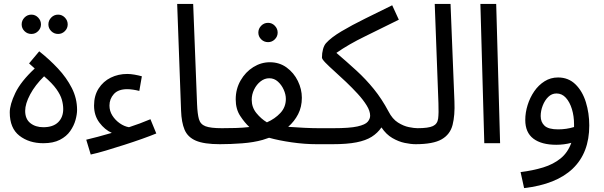

<svg xmlns="http://www.w3.org/2000/svg" viewBox="-20 -734 3095 984"><path d="M202 0Q129 0 79.5 -38.5Q30 -77 30 -158Q30 -198 58.5 -257.5Q87 -317 158 -383L129 -409L181 -471Q233 -430 277 -383Q321 -336 348 -283Q375 -230 375 -171Q375 -148 367 -119Q359 -90 340 -62.5Q321 -35 287 -17.5Q253 0 202 0ZM202 -82Q252 -82 278 -107.5Q304 -133 304 -175Q304 -198 297 -223Q290 -248 269 -277.5Q248 -307 206 -343Q160 -298 134.5 -250Q109 -202 109 -166Q109 -124 135.5 -103Q162 -82 202 -82ZM278 -560Q257 -560 242.5 -574.5Q228 -589 228 -609Q228 -629 242.5 -644Q257 -659 278 -659Q298 -659 312.5 -644Q327 -629 327 -609Q327 -589 312.5 -574.5Q298 -560 278 -560ZM141 -560Q120 -560 105.5 -574.5Q91 -589 91 -609Q91 -629 105.5 -644Q120 -659 141 -659Q161 -659 175.5 -644Q190 -629 190 -609Q190 -589 175.5 -574.5Q161 -560 141 -560Z M445 58 422 -18Q448 -24 481.5 -33Q515 -42 553 -53Q517 -69 489.5 -105.5Q462 -142 462 -193Q462 -244 485.5 -280.5Q509 -317 547.5 -336Q586 -355 632 -355Q649 -355 669 -351.5Q689 -348 707 -343L694 -268Q679 -272 662 -274.5Q645 -277 632 -277Q586 -277 563.5 -252Q541 -227 541 -193Q541 -165 556 -141.5Q571 -118 594 -102Q617 -86 641 -82Q669 -91 697 -101.5Q725 -112 751 -123L781 -50Q752 -38 708.5 -22.5Q665 -7 616.5 8.5Q568 24 523 37.5Q478 51 445 58Z M1107 5Q1026 5 984 -13Q942 -31 926 -69Q910 -107 908 -167L888 -714H970L990 -199Q992 -150 999.5 -123.5Q1007 -97 1033 -87Q1059 -77 1117 -77Q1138 -77 1147.5 -65.5Q1157 -54 1157 -38Q1157 -22 1143 -8.5Q1129 5 1107 5Z M1107 5 1117 -77Q1151 -77 1187.5 -78Q1224 -79 1258 -83Q1234 -105 1211 -140Q1188 -175 1188 -225Q1188 -278 1213 -321.5Q1238 -365 1278 -390Q1318 -415 1363 -415Q1412 -415 1449 -388Q1486 -361 1506.5 -319Q1527 -277 1527 -233Q1527 -186 1508 -149Q1489 -112 1457 -84Q1497 -81 1539 -79Q1581 -77 1612 -77Q1633 -77 1642.5 -65.5Q1652 -54 1652 -38Q1652 -22 1638 -8.5Q1624 5 1602 5Q1541 5 1475 -4.5Q1409 -14 1359 -28Q1343 -22 1326 -17Q1280 -4 1221 0.5Q1162 5 1107 5ZM1270 -223Q1270 -184 1294 -154.5Q1318 -125 1348 -107Q1389 -125 1417 -155Q1445 -185 1445 -227Q1445 -250 1434 -274.5Q1423 -299 1404 -316Q1385 -333 1360 -333Q1336 -333 1315.5 -317Q1295 -301 1282.5 -275.5Q1270 -250 1270 -223ZM1354 -518Q1333 -518 1318.5 -532.5Q1304 -547 1304 -567Q1304 -587 1318.5 -602Q1333 -617 1354 -617Q1374 -617 1388.5 -602Q1403 -587 1403 -567Q1403 -547 1388.5 -532.5Q1374 -518 1354 -518Z M1602 5 1612 -77H1689Q1772 -77 1812 -86Q1852 -95 1864.5 -110Q1877 -125 1877 -141Q1877 -165 1859 -194Q1841 -223 1813 -253.5Q1785 -284 1753.5 -314Q1722 -344 1694 -369Q1666 -394 1648 -412.5Q1630 -431 1630 -439Q1630 -462 1635.5 -482Q1641 -502 1651 -513Q1677 -542 1730 -573.5Q1783 -605 1851 -638.5Q1919 -672 1990 -707L2024 -633Q1936 -589 1851.5 -548Q1767 -507 1704 -463Q1759 -416 1807 -372Q1855 -328 1896 -277.5Q1937 -227 1971 -163Q1991 -124 2019.5 -106Q2048 -88 2075.5 -82.5Q2103 -77 2120 -77Q2141 -77 2150.5 -65.5Q2160 -54 2160 -38Q2160 -22 2146 -8.5Q2132 5 2110 5Q2086 5 2054.5 -1.5Q2023 -8 1991 -26.5Q1959 -45 1935 -81Q1915 -52 1885 -33Q1855 -14 1807 -4.5Q1759 5 1685 5Z M2110 5 2119 -77Q2176 -77 2199 -88Q2222 -99 2225.5 -126.5Q2229 -154 2227 -205L2208 -714H2289L2309 -214Q2312 -143 2299.5 -94Q2287 -45 2243.5 -20Q2200 5 2110 5Z M2462 0 2442 -714H2523L2543 0Z M2666 230 2648 148Q2712 140 2764 124Q2816 108 2853 78Q2890 48 2908 -2Q2890 3 2870 5.5Q2850 8 2831 8Q2755 8 2713.5 -23.5Q2672 -55 2672 -119Q2672 -157 2684 -195.5Q2696 -234 2718 -266Q2740 -298 2771 -317.5Q2802 -337 2840 -337Q2893 -337 2929 -302Q2965 -267 2982.5 -210.5Q3000 -154 3000 -91Q3000 49 2915.5 130Q2831 211 2666 230ZM2751 -139Q2751 -108 2771 -89.5Q2791 -71 2840 -71Q2883 -71 2922 -83Q2922 -89 2922 -97Q2922 -139 2911 -175Q2900 -211 2880 -233Q2860 -255 2832 -255Q2808 -255 2790 -237.5Q2772 -220 2761.5 -193Q2751 -166 2751 -139Z"/></svg>

Font: Noto IKEA Arabic
Style: Regular
Weight: 400
Designer: Monotype Design Team
Foundry: Monotype Imaging Inc.
Version: Version 1.200